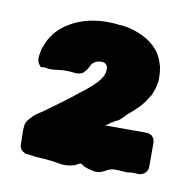

<svg xmlns="http://www.w3.org/2000/svg" viewBox="-52 -757 474 473"><g transform="rotate(10 184.5 -521.0)"><path d="M344 -431V-372Q344 -358 330 -351Q325 -349 318.5 -349.5Q312 -350 306 -350Q302 -350 296.5 -349Q291 -348 286 -349Q282 -349 278.5 -349.5Q275 -350 271 -350H259Q249 -349 241 -344Q233 -339 223 -337Q214 -336 204.5 -338.5Q195 -341 187 -344Q186 -345 182 -347.5Q178 -350 176 -350Q174 -350 170 -347.5Q166 -345 164 -344Q159 -343 154 -341.5Q149 -340 144 -340Q134 -339 124 -341Q114 -343 104 -344Q89 -346 74.5 -346.5Q60 -347 45 -350H40Q39 -350 38.5 -350.5Q38 -351 37 -351Q31 -354 27 -358Q27 -359 26.5 -359Q26 -359 26 -360Q23 -365 23 -370Q23 -375 23 -380Q23 -388 22.5 -397.5Q22 -407 23 -416Q23 -427 35 -439Q40 -445 47.5 -450.5Q55 -456 62 -460Q81 -474 97.5 -486Q114 -498 127 -508Q134 -514 141 -519.5Q148 -525 155 -530L161 -535Q199 -566 199 -586Q199 -589 199 -592.5Q199 -596 198 -598Q197 -598 197 -598.5Q197 -599 197 -599Q193 -606 184 -606Q175 -606 169 -603Q165 -601 160 -596Q159 -594 158 -592Q157 -590 156 -588Q153 -582 150 -579Q148 -576 144 -572Q135 -566 123 -567.5Q111 -569 101 -569Q91 -569 81.5 -567.5Q72 -566 62 -566Q58 -566 53 -567Q48 -568 43 -568Q42 -568 41 -567Q40 -566 38 -567Q37 -568 35.5 -570.5Q34 -573 32 -575Q32 -576 31.5 -576.5Q31 -577 31 -578Q30 -579 30 -579.5Q30 -580 30 -580Q29 -585 29 -589.5Q29 -594 30 -598L33 -614Q35 -617 36 -620Q37 -623 38 -626Q54 -663 92.5 -684Q131 -705 181 -705Q189 -705 197 -704.5Q205 -704 212 -703Q217 -703 223.5 -702Q230 -701 230 -701Q268 -693 293 -673.5Q318 -654 326 -623Q326 -622 326.5 -622Q327 -622 327 -621Q327 -620 327.5 -618.5Q328 -617 328 -615Q329 -609 329.5 -604Q330 -599 330 -591V-585Q328 -568 323 -556Q320 -546 314 -539Q307 -526 295 -513.5Q283 -501 268 -489Q263 -484 259 -479.5Q255 -475 249 -471Q241 -468 236 -464Q233 -463 230.5 -461Q228 -459 226 -457Q224 -455 222 -455Q222 -455 221.5 -455Q221 -455 221 -454Q218 -454 219 -453.5Q220 -453 227 -453H322Q328 -453 336 -449Q340 -445 341 -443Q341 -443 343 -439Q343 -438 343.5 -435.5Q344 -433 344 -431Z"/></g></svg>

Font: Rubik Wet Paint
Style: Regular
Weight: 400
Designer: Hubert and Fischer, NaN
Foundry: Hubert and Fischer, NaN
Version: Version 2.200